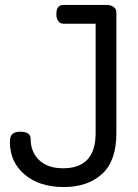

<svg xmlns="http://www.w3.org/2000/svg" viewBox="-20 -751 559 777"><path d="M367 -655H237Q223 -655 215.5 -666Q208 -677 208 -694Q208 -731 237 -731H413Q428 -731 439.5 -723Q451 -715 451 -701V-212Q451 -99 392.5 -46.5Q334 6 238 6Q140 6 80 -44.5Q20 -95 20 -177Q20 -200 30.5 -209Q41 -218 62 -218Q104 -218 104 -189Q104 -136 138.5 -103Q173 -70 235 -70Q367 -70 367 -212Z"/></svg>

Font: Dosis
Style: Medium
Weight: 500
Designer: Edgar Tolentino, Pablo Impallari, Igino Marini
Foundry: Edgar Tolentino, Pablo Impallari, Igino Marini
Version: Version 1.007